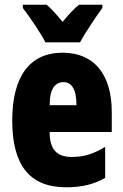

<svg xmlns="http://www.w3.org/2000/svg" viewBox="-20 -786 522 816"><path d="M173 -606H320C341 -645 387 -714 415 -752V-766H316C296 -750 273 -726 246 -693C220 -725 198 -749 178 -766H77V-752C103 -719 156 -641 173 -606ZM246 -562C105 -562 32 -459 32 -274C32 -90 101 10 261 10C325 10 379 -2 427 -30V-162C376 -131 336 -119 285 -119C221 -119 191 -151 191 -225H455V-310C455 -472 378 -562 246 -562ZM250 -437C283 -437 305 -409 305 -339H191C191 -411 216 -437 250 -437Z"/></svg>

Font: Noto Sans Ethiopic ExtraCondensed Black
Style: Regular
Weight: 900
Width: 2
Designer: Monotype Design Team
Foundry: Monotype Imaging Inc.
Version: Version 2.102